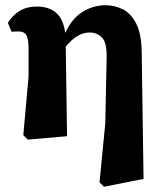

<svg xmlns="http://www.w3.org/2000/svg" viewBox="-20 -519 623 733"><path d="M360 177 382 -49 387 -294Q389 -356 369.5 -375.5Q350 -395 322 -395Q275 -395 231 -341L236 1L86 14L69 -3L89 -226V-334Q89 -369 81 -384Q73 -399 50 -399Q45 -399 37 -398.5Q29 -398 24 -398L10 -432Q29 -462 56 -478Q83 -494 120 -494Q167 -494 194.5 -470Q222 -446 229 -393Q254 -448 295 -473.5Q336 -499 383 -499Q417 -499 448 -484Q479 -469 499.5 -430Q520 -391 521 -319L528 164L377 194Z"/></svg>

Font: Source Serif Pro
Style: Bold
Weight: 700
Designer: Frank Grießhammer
Foundry: Adobe Systems Incorporated
Version: Version 3.001;hotconv 1.0.111;makeotfexe 2.5.65597